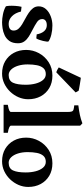

<svg xmlns="http://www.w3.org/2000/svg" viewBox="496 -1294 811 1844"><g transform="rotate(90 902.0 -371.5)"><path d="M395 -138.2Q395 -86.4 372.8 -55.7Q350.6 -24.9 317.4 -9.8Q284.2 5.4 250.2 10Q216.3 14.6 192.9 14.6Q158.7 14.6 116.5 6.1Q74.2 -2.4 41.5 -21Q37.6 -23.4 35.6 -49.8Q33.7 -76.2 35.9 -110.8Q38.1 -145.5 44.9 -172.4L90.3 -167Q103.5 -111.3 135.7 -80.1Q168 -48.8 207.5 -48.8Q272.9 -48.8 272.9 -96.2Q272.9 -122.6 256.3 -142.1Q239.7 -161.6 213.1 -177.7Q186.5 -193.8 156.7 -209.5Q129.9 -223.6 103 -241.5Q76.2 -259.3 58.3 -282.7Q40.5 -306.2 40.5 -336.9Q40.5 -377.4 67.1 -407Q93.8 -436.5 136 -452.6Q178.2 -468.8 224.6 -468.8Q270 -468.8 312 -458.5Q354 -448.2 377.4 -431.2Q380.4 -428.7 378.9 -414.1Q377.4 -399.4 372.8 -379.6Q368.2 -359.9 361.6 -341.6Q355 -323.2 348.1 -314L309.6 -317.9Q301.3 -363.8 278.8 -389.4Q256.3 -415 221.7 -415Q193.4 -415 178 -403.1Q162.6 -391.1 162.6 -371.1Q162.6 -341.3 189.9 -322Q217.3 -302.7 275.4 -272.9Q303.7 -258.8 331.3 -241.5Q358.9 -224.1 377 -199.5Q395 -174.8 395 -138.2Z M932.6 -236.8Q932.6 -188 913.1 -143.1Q893.6 -98.1 859.4 -62.5Q825.2 -26.9 780.8 -6.1Q736.3 14.6 686.5 14.6Q617.7 14.6 566.7 -15.6Q515.6 -45.9 487.3 -98.1Q459 -150.4 459 -216.8Q459 -281.7 490 -339.1Q521 -396.5 576.7 -432.6Q632.3 -468.8 705.6 -468.8Q774.4 -468.8 825.4 -438.5Q876.5 -408.2 904.5 -356Q932.6 -303.7 932.6 -236.8ZM793.5 -212.4Q793.5 -264.2 782 -307.9Q770.5 -351.6 747.8 -378.4Q725.1 -405.3 691.4 -405.3Q654.3 -405.3 634 -382.3Q613.8 -359.4 606 -320.1Q598.1 -280.8 598.1 -231Q598.1 -179.7 611.1 -138.4Q624 -97.2 647.2 -73Q670.4 -48.8 700.2 -48.8Q754.9 -48.8 774.2 -90.8Q793.5 -132.8 793.5 -212.4ZM674.3 -506.3Q665.5 -507.8 648.9 -516.6Q632.3 -525.4 627 -529.8L726.6 -741.7Q732.4 -741.2 750 -738.5Q767.6 -735.8 789.1 -732.4Q810.5 -729 828.1 -725.6Q845.7 -722.2 851.1 -720.7L867.2 -691.9Z M986.3 0V-40.5Q1028.3 -47.9 1041.5 -55.2Q1054.7 -62.5 1054.7 -70.3V-613.3Q1054.7 -642.1 1050.3 -654.8Q1045.9 -667.5 1032.2 -671.6Q1018.6 -675.8 991.2 -678.7V-717.8Q1044.9 -724.6 1084 -732.9Q1123 -741.2 1164.1 -756.8L1186.5 -735.4V-70.3Q1186.5 -63 1200.7 -55.2Q1214.8 -47.4 1254.9 -40.5V0Z M1774.9 -236.8Q1774.9 -188 1755.4 -143.1Q1735.8 -98.1 1701.7 -62.5Q1667.5 -26.9 1623 -6.1Q1578.6 14.6 1528.8 14.6Q1460 14.6 1408.9 -15.6Q1357.9 -45.9 1329.6 -98.1Q1301.3 -150.4 1301.3 -216.8Q1301.3 -281.7 1332.3 -339.1Q1363.3 -396.5 1418.9 -432.6Q1474.6 -468.8 1547.9 -468.8Q1616.7 -468.8 1667.7 -438.5Q1718.8 -408.2 1746.8 -356Q1774.9 -303.7 1774.9 -236.8ZM1635.7 -212.4Q1635.7 -264.2 1624.3 -307.9Q1612.8 -351.6 1590.1 -378.4Q1567.4 -405.3 1533.7 -405.3Q1496.6 -405.3 1476.3 -382.3Q1456.1 -359.4 1448.2 -320.1Q1440.4 -280.8 1440.4 -231Q1440.4 -179.7 1453.4 -138.4Q1466.3 -97.2 1489.5 -73Q1512.7 -48.8 1542.5 -48.8Q1597.2 -48.8 1616.5 -90.8Q1635.7 -132.8 1635.7 -212.4Z"/></g></svg>

Font: Gentium Book Plus
Style: Bold
Weight: 700
Designer: Victor Gaultney, Annie Olsen, Iska Routamaa, Becca Hirsbrunner
Foundry: SIL International
Version: Version 6.101